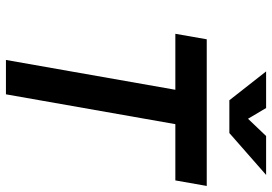

<svg xmlns="http://www.w3.org/2000/svg" viewBox="-158 -780 938 663"><g transform="rotate(90 311.5 -449.0)"><path d="M187.5 0H306.2L409.2 -585H603.5L622.6 -693.4H116.2L97.2 -585H290.5ZM326.7 -771.5H439.9L584.5 -898.4H450.2L390.6 -835.9L353.5 -898.4H227.1Z"/></g></svg>

Font: Cascadia Mono SemiBold
Style: Italic
Weight: 600
Italic angle: -10°
Monospace: yes
Designer: Aaron Bell
Foundry: Saja Typeworks
Version: Version 2404.023